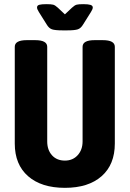

<svg xmlns="http://www.w3.org/2000/svg" viewBox="-20 -895 623 923"><path d="M51 -205V-670Q51 -702 109 -702H149Q207 -702 207 -670V-215Q207 -174 230 -148.5Q253 -123 292 -123Q330 -123 353.5 -149Q377 -175 377 -215V-670Q377 -702 435 -702H474Q532 -702 532 -670V-205Q532 -104 468.5 -48Q405 8 292 8Q179 8 115 -48Q51 -104 51 -205ZM204 -778 167 -837Q158 -851 158 -859Q158 -869 169 -872Q180 -875 203 -875Q226 -875 235.5 -872.5Q245 -870 258 -858L292 -826L326 -858Q339 -870 348.5 -872.5Q358 -875 381 -875Q404 -875 415 -871.5Q426 -868 426 -859Q426 -851 417 -837L380 -778Q369 -759 354 -754Q339 -749 304 -749H280Q245 -749 230 -754Q215 -759 204 -778Z"/></svg>

Font: Asap Condensed
Style: Bold
Weight: 700
Designer: Pablo Cosgaya
Foundry: Omnibus-Type
Version: Version 1.010; ttfautohint (v1.8)